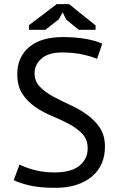

<svg xmlns="http://www.w3.org/2000/svg" viewBox="-20 -890 571 922"><path d="M46 0ZM401 -178Q401 -220 376 -246.5Q351 -273 313.5 -293.5Q276 -314 232 -332Q188 -350 150.5 -375.5Q113 -401 88 -438.5Q63 -476 63 -534Q63 -616 120 -664Q177 -712 282 -712Q343 -712 393 -703Q443 -694 471 -680L446 -607Q423 -618 378.5 -628Q334 -638 278 -638Q212 -638 179 -608.5Q146 -579 146 -539Q146 -500 171 -474Q196 -448 233.5 -427.5Q271 -407 315 -387Q359 -367 396.5 -340.5Q434 -314 459 -277Q484 -240 484 -185Q484 -140 468 -104Q452 -68 421 -42Q390 -16 346 -2Q302 12 246 12Q171 12 122 0.5Q73 -11 46 -25L74 -100Q97 -87 142 -74.5Q187 -62 243 -62Q276 -62 305 -68.5Q334 -75 355 -89.5Q376 -104 388.5 -126Q401 -148 401 -178ZM252 -870H312L439 -768V-747H358L298 -796L281 -831L262 -797L198 -747H119V-769Z"/></svg>

Font: PT Sans
Style: Regular
Weight: 400
Version: Version 2.003W OFL; ttfautohint (v1.6)